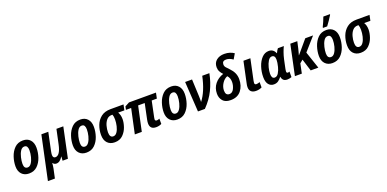

<svg xmlns="http://www.w3.org/2000/svg" viewBox="-3 -1901 6562 3257"><g transform="rotate(-20 3278.0 -272.5)"><path d="M477 -359Q477 -450 429.5 -502Q382 -554 301 -554Q207 -554 148 -495Q89 -436 61 -350Q33 -264 33 -182Q33 -92 81.5 -41Q130 10 211 10Q303 10 361.5 -46.5Q420 -103 448.5 -188Q477 -273 477 -359ZM159 -181Q159 -232 173.5 -295Q188 -358 216.5 -403.5Q245 -449 289 -449Q322 -449 336 -424.5Q350 -400 350 -360Q350 -302 334.5 -240.5Q319 -179 290.5 -137Q262 -95 223 -95Q159 -95 159 -181Z M591 240 627 72Q631 49 634.5 23.5Q638 -2 639 -23H643Q663 10 704 10Q770 10 819 -74H822L817 0H913L1028 -544H904L848 -282Q809 -97 725 -97Q680 -97 680 -154Q680 -177 689 -221L757 -544H632L465 240Z M1513 -359Q1513 -450 1465.5 -502Q1418 -554 1337 -554Q1243 -554 1184 -495Q1125 -436 1097 -350Q1069 -264 1069 -182Q1069 -92 1117.5 -41Q1166 10 1247 10Q1339 10 1397.5 -46.5Q1456 -103 1484.5 -188Q1513 -273 1513 -359ZM1195 -181Q1195 -232 1209.5 -295Q1224 -358 1252.5 -403.5Q1281 -449 1325 -449Q1358 -449 1372 -424.5Q1386 -400 1386 -360Q1386 -302 1370.5 -240.5Q1355 -179 1326.5 -137Q1298 -95 1259 -95Q1195 -95 1195 -181Z M2015 -315Q2015 -358 2005.5 -390.5Q1996 -423 1982 -444H2094L2115 -544H1880Q1774 -544 1707.5 -492Q1641 -440 1610 -358Q1579 -276 1579 -187Q1579 -92 1627.5 -41Q1676 10 1758 10Q1851 10 1907.5 -46Q1964 -102 1989.5 -178Q2015 -254 2015 -315ZM1705 -188Q1705 -245 1721.5 -304.5Q1738 -364 1773 -404Q1808 -444 1864 -444H1879Q1886 -427 1889.5 -405Q1893 -383 1893 -354Q1893 -296 1879 -236Q1865 -176 1837 -135Q1809 -94 1768 -94Q1705 -94 1705 -188Z M2604 -14V-109Q2576 -96 2554 -96Q2523 -96 2523 -126Q2523 -138 2528 -159L2587 -443H2680L2701 -544H2214L2134 -501L2122 -443H2216L2121 0H2247L2342 -443H2461L2403 -165Q2395 -125 2395 -98Q2395 9 2505 9Q2561 9 2604 -14Z M3153 -359Q3153 -450 3105.5 -502Q3058 -554 2977 -554Q2883 -554 2824 -495Q2765 -436 2737 -350Q2709 -264 2709 -182Q2709 -92 2757.5 -41Q2806 10 2887 10Q2979 10 3037.5 -46.5Q3096 -103 3124.5 -188Q3153 -273 3153 -359ZM2835 -181Q2835 -232 2849.5 -295Q2864 -358 2892.5 -403.5Q2921 -449 2965 -449Q2998 -449 3012 -424.5Q3026 -400 3026 -360Q3026 -302 3010.5 -240.5Q2995 -179 2966.5 -137Q2938 -95 2899 -95Q2835 -95 2835 -181Z M3386 0Q3504 -121 3569 -254.5Q3634 -388 3665 -544H3536Q3481 -281 3366 -133Q3367 -159 3366.5 -190Q3366 -221 3365 -251L3352 -544H3227L3261 0Z M4106 -277Q4106 -338 4082.5 -389Q4059 -440 4016 -484Q3981 -519 3959.5 -544Q3938 -569 3938 -600Q3938 -665 4009 -665Q4067 -665 4131 -620L4186 -714Q4154 -736 4110.5 -750.5Q4067 -765 4011 -765Q3925 -765 3869.5 -720Q3814 -675 3814 -595Q3814 -552 3832.5 -517Q3851 -482 3881 -452Q3783 -420 3724.5 -346.5Q3666 -273 3666 -171Q3666 -94 3711 -42Q3756 10 3852 10Q3976 10 4041 -72.5Q4106 -155 4106 -277ZM3796 -180Q3796 -247 3835 -308Q3874 -369 3932 -392Q3976 -346 3976 -272Q3976 -212 3947.5 -153Q3919 -94 3865 -94Q3796 -94 3796 -180Z M4414 -14V-110Q4378 -96 4352 -96Q4320 -96 4320 -128Q4320 -141 4325 -166L4405 -544H4280L4202 -176Q4191 -129 4191 -101Q4191 -43 4222.5 -16.5Q4254 10 4308 10Q4368 10 4414 -14Z M4771 -73H4775Q4779 -39 4801.5 -14.5Q4824 10 4876 10Q4896 10 4917 5Q4938 0 4951 -5V-105Q4936 -97 4921 -97Q4896 -97 4896 -126Q4896 -142 4901 -166L4936 -332Q4950 -395 4970 -450.5Q4990 -506 5009 -544H4902Q4890 -531 4878.5 -510.5Q4867 -490 4859 -471H4855Q4822 -554 4739 -554Q4666 -554 4612.5 -497.5Q4559 -441 4529.5 -352Q4500 -263 4500 -166Q4500 -79 4536 -34.5Q4572 10 4630 10Q4678 10 4711 -13.5Q4744 -37 4771 -73ZM4628 -180Q4628 -230 4644 -293Q4660 -356 4688.5 -402.5Q4717 -449 4757 -449Q4814 -449 4814 -369Q4814 -321 4795 -245Q4781 -188 4753 -141Q4725 -94 4682 -94Q4628 -94 4628 -180Z M5136 0 5172 -173 5228 -219 5296 0H5434L5330 -309L5537 -544H5396L5198 -310H5195Q5203 -338 5211 -367.5Q5219 -397 5225 -423L5252 -544H5126L5011 0Z M5814 -606Q5842 -642 5875.5 -692Q5909 -742 5928 -774L5929 -785H5810Q5799 -754 5777 -702Q5755 -650 5739 -620L5738 -606ZM5954 -359Q5954 -450 5906.5 -502Q5859 -554 5778 -554Q5684 -554 5625 -495Q5566 -436 5538 -350Q5510 -264 5510 -182Q5510 -92 5558.5 -41Q5607 10 5688 10Q5780 10 5838.5 -46.5Q5897 -103 5925.5 -188Q5954 -273 5954 -359ZM5636 -181Q5636 -232 5650.5 -295Q5665 -358 5693.5 -403.5Q5722 -449 5766 -449Q5799 -449 5813 -424.5Q5827 -400 5827 -360Q5827 -302 5811.5 -240.5Q5796 -179 5767.5 -137Q5739 -95 5700 -95Q5636 -95 5636 -181Z M6456 -315Q6456 -358 6446.5 -390.5Q6437 -423 6423 -444H6535L6556 -544H6321Q6215 -544 6148.5 -492Q6082 -440 6051 -358Q6020 -276 6020 -187Q6020 -92 6068.5 -41Q6117 10 6199 10Q6292 10 6348.5 -46Q6405 -102 6430.5 -178Q6456 -254 6456 -315ZM6146 -188Q6146 -245 6162.5 -304.5Q6179 -364 6214 -404Q6249 -444 6305 -444H6320Q6327 -427 6330.5 -405Q6334 -383 6334 -354Q6334 -296 6320 -236Q6306 -176 6278 -135Q6250 -94 6209 -94Q6146 -94 6146 -188Z"/></g></svg>

Font: Noto Sans UI SemiCondensed
Style: Bold Italic
Weight: 700
Width: 4
Designer: Monotype Design Team
Foundry: Monotype Imaging Inc.
Version: 1.001